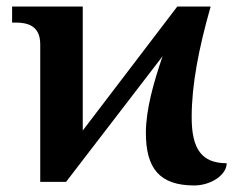

<svg xmlns="http://www.w3.org/2000/svg" viewBox="-20 -556 751 587"><path d="M574 11C623 11 673 -20 673 -57C597 -57 566 -100 566 -197C566 -296 587 -406 624 -536H522L233 -157V-536H17V-487H28C63 -487 103 -478 103 -421V0H182L477 -384C450 -305 426 -221 426 -150C426 -41 468 11 574 11Z"/></svg>

Font: Noto Serif Semi
Style: Regular
Weight: 600
Designer: Monotype Design Team
Foundry: Monotype Imaging Inc.
Version: Version 1.002